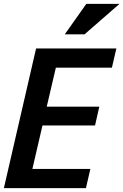

<svg xmlns="http://www.w3.org/2000/svg" viewBox="-20 -970 636 990"><path d="M0 0 166 -720H580L557 -621H268L221 -420H492L470 -323H199L147 -99H446L423 0ZM416 -793H314L425 -950H596Z"/></svg>

Font: Instrument Sans SemiCondensed SemiBold Italic
Style: Regular
Weight: 600
Width: 4
Italic angle: -13°
Designer: Rodrigo Fuenzalida
Foundry: fragTYPE
Version: Version 1.000; ttfautohint (v1.8.4.7-5d5b);gftools[0.9.28]